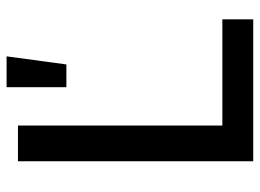

<svg xmlns="http://www.w3.org/2000/svg" viewBox="-122 -659 781 577"><g transform="rotate(-90 268.5 -370.5)"><path d="M72.3 -707H179.7V-92.8H499V0H72.3ZM294.9 -741.2H387.7L363.3 -561.5H294.9Z"/></g></svg>

Font: Pretendard GOV Medium
Style: Regular
Weight: 500
Designer: Base glyphs from Inter by Rasmus Andersson; Hangeul glyphs from Noto Sans CJK(Source Han Sans) by Jang Soo-young and Kan
Foundry: Kil Hyung-jin
Version: Version 1.309